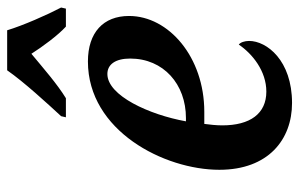

<svg xmlns="http://www.w3.org/2000/svg" viewBox="-166 -640 816 523"><g transform="rotate(-90 241.5 -378.0)"><path d="M187 -619 184 -606H236C275 -630 316 -666 357 -700C376 -670 407 -628 431 -606H480L483 -619C463 -657 434 -723 421 -766H312C280 -720 222 -657 187 -619ZM223 10C339 10 392 -59 392 -107C392 -119 388 -131 382 -135C357 -98 310 -60 254 -60C194 -60 162 -104 162 -180C162 -196 164 -215 166 -229H199C348 -229 460 -326 460 -434C460 -504 415 -546 336 -546C147 -546 41 -338 41 -188C41 -55 123 10 223 10ZM182 -279H173C191 -379 243 -493 302 -493C328 -493 344 -471 344 -431C344 -340 274 -279 182 -279Z"/></g></svg>

Font: Noto Serif Condensed SemiBold
Style: Italic
Weight: 600
Width: 3
Italic angle: -12°
Designer: Monotype Design Team
Foundry: Monotype Imaging Inc.
Version: Version 2.014